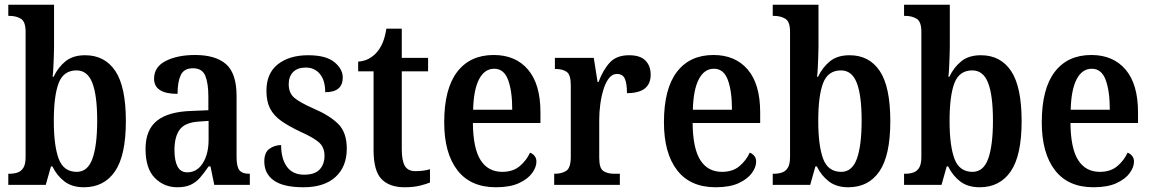

<svg xmlns="http://www.w3.org/2000/svg" viewBox="-20 -780 4859 810"><path d="M334 10Q284 10 252 -14.5Q220 -39 201 -78H195L173 0H15V-47H21Q38 -47 53.5 -52Q69 -57 78.5 -72Q88 -87 88 -118V-646Q88 -689 68 -701Q48 -713 20 -713H15V-760H208V-582Q208 -564 207 -540Q206 -516 205 -493.5Q204 -471 202 -456H206Q225 -496 256.5 -521.5Q288 -547 339 -547Q422 -547 466.5 -480.5Q511 -414 511 -269Q511 -124 465 -57Q419 10 334 10ZM304 -55Q350 -55 370 -110.5Q390 -166 390 -271Q390 -378 369.5 -430.5Q349 -483 303 -483Q248 -483 227.5 -429.5Q207 -376 207 -270Q207 -166 227.5 -110.5Q248 -55 304 -55Z M728 10Q672 10 633 -29.5Q594 -69 594 -152Q594 -232 642 -270.5Q690 -309 788 -312L859 -315V-373Q859 -429 846 -460.5Q833 -492 794 -492Q756 -492 742.5 -463Q729 -434 729 -384Q630 -384 630 -448Q630 -498 679.5 -523Q729 -548 803 -548Q890 -548 934 -509Q978 -470 978 -375V-118Q978 -77 990 -62Q1002 -47 1031 -47H1034V0H884L868 -78H860Q841 -50 824 -30.5Q807 -11 784.5 -0.5Q762 10 728 10ZM770 -53Q811 -53 835.5 -91.5Q860 -130 860 -191V-270L817 -267Q760 -263 738 -233Q716 -203 716 -147Q716 -102 729 -77.5Q742 -53 770 -53Z M1260 10Q1176 10 1135.5 -18.5Q1095 -47 1095 -99Q1095 -137 1117 -152.5Q1139 -168 1166 -168Q1166 -110 1190.5 -76.5Q1215 -43 1263 -43Q1308 -43 1328.5 -65Q1349 -87 1349 -123Q1349 -158 1326.5 -178.5Q1304 -199 1248 -224Q1199 -247 1167 -269.5Q1135 -292 1119.5 -322Q1104 -352 1104 -397Q1104 -471 1152.5 -509Q1201 -547 1280 -547Q1355 -547 1390.5 -518Q1426 -489 1426 -453Q1426 -391 1352 -391Q1352 -441 1329.5 -468Q1307 -495 1270 -495Q1235 -495 1216.5 -476Q1198 -457 1198 -425Q1198 -388 1221 -368Q1244 -348 1303 -322Q1371 -293 1407 -257Q1443 -221 1443 -153Q1443 -77 1395.5 -33.5Q1348 10 1260 10Z M1687 10Q1623 10 1589.5 -24.5Q1556 -59 1556 -147V-479H1491V-520Q1518 -522 1538 -533.5Q1558 -545 1571 -561Q1584 -576 1594 -599Q1604 -622 1610 -659H1675V-536H1786V-479H1675V-151Q1675 -102 1688 -80Q1701 -58 1732 -58Q1750 -58 1765 -60Q1780 -62 1794 -66V-10Q1780 -4 1752.5 3Q1725 10 1687 10Z M2072 10Q1965 10 1909.5 -62Q1854 -134 1854 -264Q1854 -405 1908.5 -476.5Q1963 -548 2063 -548Q2155 -548 2207.5 -486.5Q2260 -425 2260 -306V-261H1975Q1976 -154 2007.5 -104.5Q2039 -55 2099 -55Q2144 -55 2172.5 -79Q2201 -103 2216 -136Q2227 -132 2235 -122.5Q2243 -113 2243 -98Q2243 -75 2225 -50Q2207 -25 2169.5 -7.5Q2132 10 2072 10ZM2141 -317Q2141 -396 2123.5 -443Q2106 -490 2065 -490Q2024 -490 2001 -445.5Q1978 -401 1976 -317Z M2318 0V-47H2321Q2350 -47 2369 -59.5Q2388 -72 2388 -119V-421Q2388 -465 2370.5 -477Q2353 -489 2324 -489H2321V-536H2485L2501 -434H2505Q2524 -485 2552.5 -516Q2581 -547 2634 -547Q2681 -547 2703 -524.5Q2725 -502 2725 -465Q2725 -387 2625 -387Q2625 -428 2616 -448Q2607 -468 2583 -468Q2563 -468 2549 -450Q2535 -432 2526 -403Q2517 -374 2512.5 -340.5Q2508 -307 2508 -275V-114Q2508 -70 2525.5 -58.5Q2543 -47 2570 -47H2595V0Z M2999 10Q2892 10 2836.5 -62Q2781 -134 2781 -264Q2781 -405 2835.5 -476.5Q2890 -548 2990 -548Q3082 -548 3134.5 -486.5Q3187 -425 3187 -306V-261H2902Q2903 -154 2934.5 -104.5Q2966 -55 3026 -55Q3071 -55 3099.5 -79Q3128 -103 3143 -136Q3154 -132 3162 -122.5Q3170 -113 3170 -98Q3170 -75 3152 -50Q3134 -25 3096.5 -7.5Q3059 10 2999 10ZM3068 -317Q3068 -396 3050.5 -443Q3033 -490 2992 -490Q2951 -490 2928 -445.5Q2905 -401 2903 -317Z M3559 10Q3509 10 3477 -14.5Q3445 -39 3426 -78H3420L3398 0H3240V-47H3246Q3263 -47 3278.5 -52Q3294 -57 3303.5 -72Q3313 -87 3313 -118V-646Q3313 -689 3293 -701Q3273 -713 3245 -713H3240V-760H3433V-582Q3433 -564 3432 -540Q3431 -516 3430 -493.5Q3429 -471 3427 -456H3431Q3450 -496 3481.5 -521.5Q3513 -547 3564 -547Q3647 -547 3691.5 -480.5Q3736 -414 3736 -269Q3736 -124 3690 -57Q3644 10 3559 10ZM3529 -55Q3575 -55 3595 -110.5Q3615 -166 3615 -271Q3615 -378 3594.5 -430.5Q3574 -483 3528 -483Q3473 -483 3452.5 -429.5Q3432 -376 3432 -270Q3432 -166 3452.5 -110.5Q3473 -55 3529 -55Z M4113 10Q4063 10 4031 -14.5Q3999 -39 3980 -78H3974L3952 0H3794V-47H3800Q3817 -47 3832.5 -52Q3848 -57 3857.5 -72Q3867 -87 3867 -118V-646Q3867 -689 3847 -701Q3827 -713 3799 -713H3794V-760H3987V-582Q3987 -564 3986 -540Q3985 -516 3984 -493.5Q3983 -471 3981 -456H3985Q4004 -496 4035.5 -521.5Q4067 -547 4118 -547Q4201 -547 4245.5 -480.5Q4290 -414 4290 -269Q4290 -124 4244 -57Q4198 10 4113 10ZM4083 -55Q4129 -55 4149 -110.5Q4169 -166 4169 -271Q4169 -378 4148.5 -430.5Q4128 -483 4082 -483Q4027 -483 4006.5 -429.5Q3986 -376 3986 -270Q3986 -166 4006.5 -110.5Q4027 -55 4083 -55Z M4593 10Q4486 10 4430.5 -62Q4375 -134 4375 -264Q4375 -405 4429.5 -476.5Q4484 -548 4584 -548Q4676 -548 4728.5 -486.5Q4781 -425 4781 -306V-261H4496Q4497 -154 4528.5 -104.5Q4560 -55 4620 -55Q4665 -55 4693.5 -79Q4722 -103 4737 -136Q4748 -132 4756 -122.5Q4764 -113 4764 -98Q4764 -75 4746 -50Q4728 -25 4690.5 -7.5Q4653 10 4593 10ZM4662 -317Q4662 -396 4644.5 -443Q4627 -490 4586 -490Q4545 -490 4522 -445.5Q4499 -401 4497 -317Z"/></svg>

Font: Noto Serif Khmer Condensed SemiBold
Style: Regular
Weight: 600
Width: 3
Designer: Danh Hong and the Monotype Design Team
Foundry: Monotype Imaging Inc.
Version: Version 2.004; ttfautohint (v1.8.4.7-5d5b)